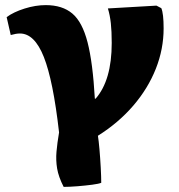

<svg xmlns="http://www.w3.org/2000/svg" viewBox="-20 -545 701 751"><path d="M229 186Q209 147 203.5 114.5Q198 82 201 48Q204 14 211 -27Q188 -230 151.5 -322Q115 -414 58 -414Q43 -414 22 -408L6 -478Q33 -498 76 -511.5Q119 -525 159 -525Q224 -525 263 -492Q302 -459 322.5 -379.5Q343 -300 351 -159H354Q417 -231 417 -377Q417 -423 413.5 -454.5Q410 -486 402 -512L592 -523L611 -513Q620 -492 620 -434Q620 -353 589.5 -276Q559 -199 501.5 -132Q444 -65 363 -14Q366 4 369 38.5Q372 73 374 110Q376 147 376 170Q367 174 340.5 177.5Q314 181 283 183.5Q252 186 229 186Z"/></svg>

Font: Literata 12pt ExtraBold
Style: Regular
Weight: 800
Designer: Latin by Veronika Burian and Jose Scaglione. Greek by Irene Vlachou. Cyrillic by Vera Evstafieva.
Foundry: TypeTogether
Version: Version 3.002